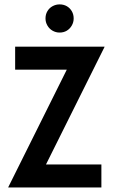

<svg xmlns="http://www.w3.org/2000/svg" viewBox="-20 -832 509 852"><path d="M16.7 0V-1.4L276.4 -522.9H47.2V-625H443.8V-623.6L184 -102.1H429.9V0ZM244.4 -687.5Q227.8 -687.5 213.2 -695.8Q198.6 -704.2 190.3 -718.8Q181.9 -733.3 181.9 -750Q181.9 -768.1 190.3 -782.3Q198.6 -796.5 213.2 -804.5Q227.8 -812.5 244.4 -812.5Q262.5 -812.5 276.4 -804.5Q290.3 -796.5 298.6 -782.3Q306.9 -768.1 306.9 -750Q306.9 -733.3 298.6 -718.8Q290.3 -704.2 276.4 -695.8Q262.5 -687.5 244.4 -687.5Z"/></svg>

Font: Afacad Flux SemiBold
Style: Regular
Weight: 600
Designer: Kristian Moeller
Foundry: Dicotype
Version: Version 1.100